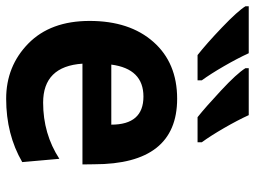

<svg xmlns="http://www.w3.org/2000/svg" viewBox="-122 -668 799 601"><g transform="rotate(90 277.5 -367.5)"><path d="M286.1 12.7Q184.1 12.7 113.3 -56.6Q42.5 -126 42.5 -248.5Q42.5 -374 108.2 -448.2Q173.8 -522.5 286.1 -522.5Q491.2 -522.5 491.2 -262.7L491.7 -226.1H176.3Q184.6 -103 298.3 -103Q396 -103 474.1 -153.8L484.4 -37.6Q397.9 12.7 286.1 12.7ZM367.2 -316.4Q367.2 -417 279.3 -417Q192.4 -417 179.2 -316.4ZM422.4 -586.4H343.8Q313.5 -610.4 260.3 -659.9Q207 -709.5 190.4 -736.3V-746.6H337.4Q353.5 -711.4 377.9 -669.2Q402.3 -627 422.4 -599.6ZM228.5 -586.4H149.4Q113.8 -614.3 62.7 -663.1Q11.7 -711.9 -3.4 -736.3V-746.6H143.6Q159.7 -711.4 184.1 -669.2Q208.5 -627 228.5 -599.6Z"/></g></svg>

Font: Cadman
Style: Bold
Weight: 700
Designer: Paul James MIller
Foundry: High-Logic / Made with FontCreator
Version: Version 2.114;March 28, 2021;FontCreator 13.0.0.2683 64-bit